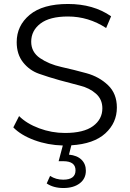

<svg xmlns="http://www.w3.org/2000/svg" viewBox="-20 -726 655 966"><path d="M568 -185Q568 -108 510 -55Q452 -2 339 5L327 52Q368 56 390 77.5Q412 99 412 133Q412 173 381 196.5Q350 220 299 220Q249 220 215 197L232 159Q261 178 298 178Q360 178 360 131Q360 85 298 85H275L296 6Q220 4 152.5 -21Q85 -46 47 -85L76 -142Q114 -104 177 -80.5Q240 -57 307 -57Q401 -57 448 -91.5Q495 -126 495 -181Q495 -226 463 -254.5Q431 -283 383 -295Q335 -307 279.5 -322.5Q224 -338 176 -355Q128 -372 96 -412.5Q64 -453 64 -514Q64 -597 129.5 -651.5Q195 -706 322 -706Q450 -706 539 -644L514 -585Q425 -643 322 -643Q230 -643 183.5 -607.5Q137 -572 137 -516Q137 -464 181.5 -433.5Q226 -403 289 -389Q352 -375 415.5 -357.5Q479 -340 523.5 -297.5Q568 -255 568 -185Z"/></svg>

Font: mBank
Style: Regular
Weight: 400
Designer: Julieta Ulanovsky
Foundry: Julieta Ulanovsky
Version: Version 7.200;PS 007.200;hotconv 1.0.88;makeotf.lib2.5.64775